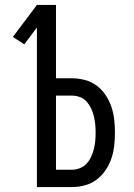

<svg xmlns="http://www.w3.org/2000/svg" viewBox="-20 -755 540 775"><path d="M129 0V-644L78 -576L32 -606L129 -735H206V-439H271Q297 -439 323 -432Q349 -425 370 -409.5Q391 -394 406 -371.5Q421 -349 429.5 -324Q438 -299 441 -272.5Q444 -246 444 -220Q444 -193 441 -166.5Q438 -140 429.5 -115Q421 -90 406 -68Q391 -46 370 -30Q349 -14 323 -7Q297 0 271 0ZM271 -70Q287 -70 303 -76.5Q319 -83 330 -95Q341 -107 348 -122.5Q355 -138 359 -154Q363 -170 364.5 -186.5Q366 -203 366 -220Q366 -236 364.5 -252.5Q363 -269 359 -285.5Q355 -302 348 -317Q341 -332 330 -344.5Q319 -357 303 -363Q287 -369 271 -369H206V-70Z"/></svg>

Font: Iosevka srxl
Style: Regular
Weight: 400
Monospace: yes
Designer: Belleve Invis
Foundry: Belleve Invis
Version: Version 33.0.1; ttfautohint (v1.8.3)